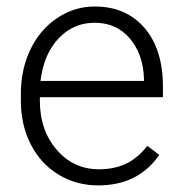

<svg xmlns="http://www.w3.org/2000/svg" viewBox="-20 -558 557 588"><path d="M280.8 9.8Q213.4 9.8 158.9 -23.4Q104.5 -56.6 74.2 -116Q43.9 -175.3 43.9 -249V-270Q43.9 -346.2 73.5 -407.2Q103 -468.3 155.8 -503.2Q208.5 -538.1 270 -538.1Q366.2 -538.1 422.6 -472.4Q479 -406.7 479 -293V-260.3H102.1V-249Q102.1 -159.2 153.6 -99.4Q205.1 -39.6 283.2 -39.6Q330.1 -39.6 366 -56.6Q401.9 -73.7 431.2 -111.3L467.8 -83.5Q403.3 9.8 280.8 9.8ZM270 -488.3Q204.1 -488.3 158.9 -439.9Q113.8 -391.6 104 -310.1H420.9V-316.4Q418.5 -392.6 377.4 -440.4Q336.4 -488.3 270 -488.3Z"/></svg>

Font: Vazir Thin
Style: Thin
Weight: 100
Designer: Saber Rastikerdar
Foundry: Saber Rastikerdar
Version: Version 30.0.0